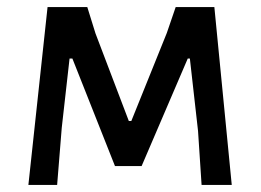

<svg xmlns="http://www.w3.org/2000/svg" viewBox="-20 -521 735 541"><path d="M584 -501 633 0H548L538 -152L515 -356H509L379 -53H304L184 -356H176L154 -161L141 0H60L114 -501H226L249 -427L343 -180H350L450 -428L475 -501Z"/></svg>

Font: Alegreya Sans SC Medium
Style: Regular
Weight: 500
Designer: Juan Pablo del Peral
Foundry: Huerta Tipografica
Version: Version 2.001;PS 002.001;hotconv 1.0.88;makeotf.lib2.5.64775